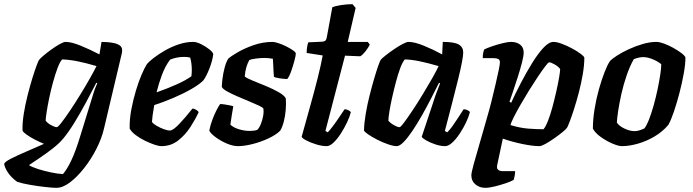

<svg xmlns="http://www.w3.org/2000/svg" viewBox="-86 -701 3325 921"><path d="M185 200Q166 200 130.5 196Q95 192 57.5 185.5Q20 179 -4 171Q-35 148 -50 123.5Q-65 99 -66 85Q-63 75 -32.5 59.5Q-2 44 41.5 25.5Q85 7 125 -11Q103 -20 80 -32Q57 -44 40.5 -56Q24 -68 22 -75Q21 -111 28 -155Q35 -199 46 -242.5Q57 -286 68.5 -323.5Q80 -361 89 -385Q98 -409 101 -413Q107 -421 123.5 -435Q140 -449 161 -464Q182 -479 200.5 -489.5Q219 -500 229 -500Q257 -500 302 -481.5Q347 -463 391 -440L401 -500Q410 -500 426.5 -499Q443 -498 460 -494.5Q477 -491 488.5 -483Q500 -475 500 -460Q500 -454 499 -448L413 -85Q402 -37 376.5 13Q351 63 317.5 105.5Q284 148 249.5 174Q215 200 185 200ZM186 -91Q191 -90 209 -113Q227 -136 251 -172Q275 -208 300 -248.5Q325 -289 345.5 -325.5Q366 -362 377 -384Q326 -399 286 -407Q246 -415 212 -416Q201 -404 190 -374.5Q179 -345 168.5 -307Q158 -269 150 -230.5Q142 -192 137.5 -162.5Q133 -133 133 -122Q142 -110 159.5 -100.5Q177 -91 186 -91ZM216 134Q236 111 256.5 67.5Q277 24 298 -45L356 -233Q363 -257 370 -276Q377 -295 381 -301L376 -304Q354 -261 327 -210.5Q300 -160 271.5 -113.5Q243 -67 217 -36Q198 -13 166.5 11.5Q135 36 103.5 57Q72 78 53 91Q66 100 95.5 109.5Q125 119 158.5 126Q192 133 216 134Z M688 0Q676 0 655 -7Q634 -14 609.5 -26Q585 -38 565 -53Q545 -68 536 -84Q535 -129 544 -176Q553 -223 566 -266.5Q579 -310 593.5 -343.5Q608 -377 619 -394Q628 -405 650.5 -422.5Q673 -440 704 -458Q735 -476 770.5 -488Q806 -500 841 -500Q857 -500 879 -489Q901 -478 918.5 -464Q936 -450 937 -441Q933 -409 918.5 -372Q904 -335 890 -316Q872 -297 833 -274.5Q794 -252 746 -231.5Q698 -211 654 -197Q648 -164 646 -147.5Q644 -131 643 -116Q649 -107 665.5 -97.5Q682 -88 699.5 -81.5Q717 -75 729 -75Q744 -75 774 -106.5Q804 -138 837 -180Q846 -180 855.5 -174Q865 -168 867 -163Q852 -130 827.5 -92Q803 -54 768.5 -27Q734 0 688 0ZM665 -258Q716 -276 760 -295.5Q804 -315 832 -335Q834 -350 834 -365Q834 -381 832 -397Q830 -413 826 -425Q818 -427 810.5 -427.5Q803 -428 796 -428Q762 -428 730 -415Q706 -383 690.5 -341Q675 -299 665 -258Z M1056 0Q1030 0 999.5 -13.5Q969 -27 945.5 -45Q922 -63 918 -75Q923 -101 933 -127.5Q943 -154 953.5 -174Q964 -194 970 -202Q978 -202 991.5 -200Q1005 -198 1017 -195.5Q1029 -193 1033 -191Q1030 -176 1026.5 -152.5Q1023 -129 1019 -103Q1034 -89 1060 -81Q1086 -73 1111 -73Q1119 -73 1129.5 -74Q1140 -75 1148 -78Q1157 -86 1165 -105.5Q1173 -125 1176.5 -146Q1180 -167 1177 -181Q1174 -186 1154.5 -195Q1135 -204 1107.5 -215.5Q1080 -227 1052 -239Q1024 -251 1003.5 -262.5Q983 -274 978 -284Q978 -296 981 -321.5Q984 -347 991 -374.5Q998 -402 1009 -420Q1020 -430 1053 -449.5Q1086 -469 1130.5 -484.5Q1175 -500 1222 -500Q1231 -500 1249.5 -494Q1268 -488 1287 -478.5Q1306 -469 1319.5 -459.5Q1333 -450 1333 -444Q1333 -435 1326.5 -410.5Q1320 -386 1311 -360Q1302 -334 1292 -322Q1277 -322 1254.5 -325.5Q1232 -329 1228 -333Q1226 -354 1225.5 -373.5Q1225 -393 1223 -419Q1214 -421 1203 -422Q1192 -423 1184 -423Q1163 -423 1141 -420Q1119 -417 1110 -413Q1102 -399 1096 -379.5Q1090 -360 1088 -334Q1099 -325 1128 -313.5Q1157 -302 1190.5 -288Q1224 -274 1250.5 -259Q1277 -244 1285 -229Q1287 -203 1284.5 -173Q1282 -143 1275 -116.5Q1268 -90 1258 -74Q1238 -54 1201.5 -37Q1165 -20 1125.5 -10Q1086 0 1056 0Z M1481 0Q1458 0 1430.5 -8.5Q1403 -17 1383 -27.5Q1363 -38 1361 -45Q1381 -118 1401.5 -190.5Q1422 -263 1438 -327Q1454 -391 1462 -435L1385 -447Q1385 -463 1387.5 -477.5Q1390 -492 1393 -498L1460 -501Q1471 -502 1475.5 -507Q1480 -512 1482 -524L1508 -666Q1521 -672 1549 -676.5Q1577 -681 1605 -681L1620 -663L1582 -500H1678L1688 -487Q1680 -471 1666.5 -454Q1653 -437 1642 -431L1569 -434L1475 -73L1486 -66Q1496 -76 1511 -96Q1526 -116 1541 -138.5Q1556 -161 1567 -177Q1576 -177 1585.5 -172Q1595 -167 1597 -163Q1592 -142 1579 -114.5Q1566 -87 1549 -60.5Q1532 -34 1514 -17Q1496 0 1481 0Z M1817 0Q1801 0 1775 -9Q1749 -18 1723.5 -31Q1698 -44 1680 -56.5Q1662 -69 1660 -75Q1661 -112 1668.5 -156Q1676 -200 1687 -243.5Q1698 -287 1709 -324.5Q1720 -362 1728.5 -386Q1737 -410 1741 -415Q1746 -421 1763.5 -435Q1781 -449 1803 -464Q1825 -479 1844.5 -489.5Q1864 -500 1874 -500Q1902 -500 1946.5 -482Q1991 -464 2035 -440L2038 -500Q2093 -500 2114.5 -487.5Q2136 -475 2136 -449Q2136 -420 2112 -322.5Q2088 -225 2048 -73L2059 -66Q2070 -76 2084 -95.5Q2098 -115 2112.5 -137.5Q2127 -160 2138 -177Q2147 -177 2156.5 -172.5Q2166 -168 2168 -163Q2163 -142 2150 -114.5Q2137 -87 2119.5 -60.5Q2102 -34 2083.5 -17Q2065 0 2049 0Q2027 0 2002 -8.5Q1977 -17 1958.5 -27.5Q1940 -38 1937 -45L1989 -201Q1998 -230 2006 -251.5Q2014 -273 2025 -301L2020 -304Q2003 -270 1982 -229Q1961 -188 1938 -147.5Q1915 -107 1892.5 -73.5Q1870 -40 1850.5 -20Q1831 0 1817 0ZM1830 -91Q1835 -90 1852.5 -113.5Q1870 -137 1894 -173Q1918 -209 1942.5 -249.5Q1967 -290 1987.5 -326Q2008 -362 2018 -384Q1966 -399 1927.5 -407Q1889 -415 1856 -416Q1845 -404 1834 -374.5Q1823 -345 1813 -307Q1803 -269 1794.5 -231Q1786 -193 1781.5 -163.5Q1777 -134 1777 -122Q1787 -110 1804 -100.5Q1821 -91 1830 -91Z M2242 200Q2214 200 2194.5 183.5Q2175 167 2175 140Q2175 128 2186 87.5Q2197 47 2214.5 -12Q2232 -71 2250 -136Q2261 -173 2271.5 -215Q2282 -257 2291 -296Q2300 -335 2306 -363.5Q2312 -392 2312 -402Q2312 -414 2304 -418Q2296 -422 2282 -422H2230Q2229 -434 2232 -447.5Q2235 -461 2237 -464Q2251 -471 2276 -479.5Q2301 -488 2326 -494Q2351 -500 2365 -500Q2392 -500 2409 -487Q2426 -474 2426 -449Q2426 -433 2418 -401.5Q2410 -370 2398 -332.5Q2386 -295 2375 -262.5Q2364 -230 2358 -213L2366 -208Q2386 -252 2412 -302Q2438 -352 2466 -397.5Q2494 -443 2520.5 -471.5Q2547 -500 2569 -500Q2585 -500 2609 -491Q2633 -482 2657.5 -469Q2682 -456 2698.5 -443.5Q2715 -431 2717 -425Q2717 -389 2709.5 -345Q2702 -301 2690.5 -257Q2679 -213 2667 -176Q2655 -139 2645.5 -114.5Q2636 -90 2633 -87Q2627 -79 2609.5 -65Q2592 -51 2570.5 -36Q2549 -21 2530 -10.5Q2511 0 2501 0Q2470 0 2421 -10Q2372 -20 2326 -36L2300 86Q2295 105 2302.5 112.5Q2310 120 2326 120H2385Q2385 132 2382.5 144Q2380 156 2378 162Q2364 170 2338.5 178.5Q2313 187 2286.5 193.5Q2260 200 2242 200ZM2521 -81Q2531 -92 2542.5 -121Q2554 -150 2564 -187.5Q2574 -225 2582.5 -262.5Q2591 -300 2596 -329.5Q2601 -359 2601 -370Q2592 -382 2574.5 -392Q2557 -402 2548 -402Q2544 -402 2529.5 -383Q2515 -364 2494.5 -333.5Q2474 -303 2452 -267.5Q2430 -232 2410.5 -198Q2391 -164 2378 -138Q2365 -112 2363 -101Q2409 -87 2448.5 -84Q2488 -81 2521 -81Z M2897 0Q2881 0 2852.5 -12Q2824 -24 2796.5 -43.5Q2769 -63 2758 -84Q2758 -128 2766 -177.5Q2774 -227 2787 -273Q2800 -319 2814 -355Q2828 -391 2840 -408Q2850 -419 2874 -434.5Q2898 -450 2930.5 -465Q2963 -480 2997.5 -490Q3032 -500 3063 -500Q3077 -500 3099 -492Q3121 -484 3143.5 -471.5Q3166 -459 3182.5 -446.5Q3199 -434 3202 -425Q3202 -394 3194 -349Q3186 -304 3173.5 -256Q3161 -208 3147 -166.5Q3133 -125 3120 -102Q3092 -69 3054 -46.5Q3016 -24 2974.5 -12Q2933 0 2897 0ZM2958 -72Q2978 -72 3005 -85Q3016 -99 3027.5 -128.5Q3039 -158 3049.5 -195.5Q3060 -233 3068 -271Q3076 -309 3081 -341.5Q3086 -374 3086 -393Q3069 -407 3044.5 -417Q3020 -427 3000 -427Q2978 -427 2954 -417Q2935 -383 2920 -339.5Q2905 -296 2895 -251.5Q2885 -207 2879.5 -170.5Q2874 -134 2873 -113Q2883 -97 2909 -84.5Q2935 -72 2958 -72Z"/></svg>

Font: Texturina
Style: Bold Italic
Weight: 700
Italic angle: -11°
Designer: Guillermo Torres Carreño
Foundry: Omnibus-Type
Version: Version 1.002; ttfautohint (v1.8.3)